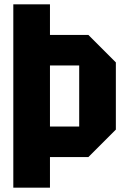

<svg xmlns="http://www.w3.org/2000/svg" viewBox="-20 -720 587 880"><path d="M41 140V-700H209V-560H385L511 -434V-126L385 0H209V140ZM209 -140H343V-420H209Z"/></svg>

Font: Tektur SemiCondensed
Style: Bold
Weight: 700
Width: 4
Designer: Adam Jagosz
Foundry: Adam Jagosz
Version: Version 1.005;gftools[0.9.30]